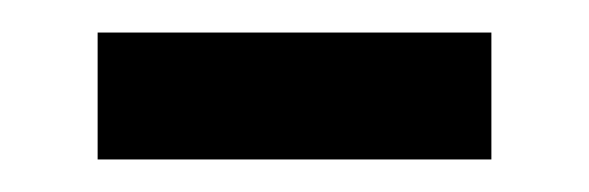

<svg xmlns="http://www.w3.org/2000/svg" viewBox="-20 -435 362 118"><path d="M40 -337V-415H282V-337Z"/></svg>

Font: Noto Sans Kannada UI
Style: Regular
Weight: 400
Designer: Jelle Bosma - Monotype Design Team
Foundry: Monotype Imaging Inc.
Version: Version 2.006